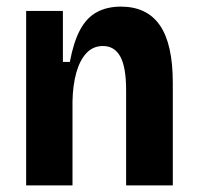

<svg xmlns="http://www.w3.org/2000/svg" viewBox="-20 -560 595 580"><path d="M59 0V-328V-527H170V-373H191Q202 -432 221.5 -469Q241 -506 272 -523Q303 -540 345 -540Q424 -540 463 -483.5Q502 -427 502 -310V0H361V-287Q361 -357 343.5 -389Q326 -421 291 -421Q261 -421 241 -399.5Q221 -378 210.5 -340.5Q200 -303 199 -254V0Z"/></svg>

Font: Bricolage Grotesque SemiCondensed
Style: Bold
Weight: 700
Width: 4
Designer: Mathieu Triay
Foundry: Atelier Triay
Version: Version 1.001;gftools[0.9.33.dev8+g029e19f]